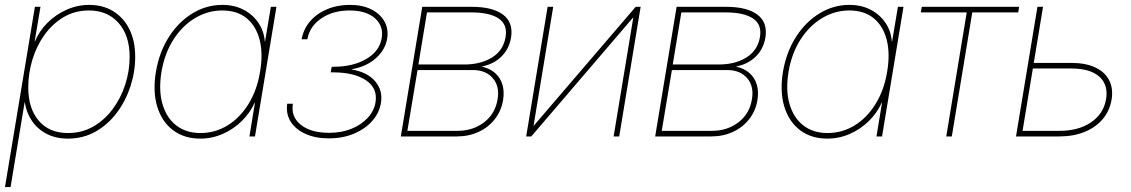

<svg xmlns="http://www.w3.org/2000/svg" viewBox="-25 -550 4559 774"><path d="M-4.9 204.1 115.7 -522.5H138.2L114.7 -382.8H115.7Q133.3 -425.3 166.7 -458.5Q200.2 -491.7 243.9 -511Q287.6 -530.3 334.5 -530.3Q390.6 -530.3 432.4 -504.2Q474.1 -478 497.1 -431.2Q520 -384.3 520 -321.3Q520 -260.3 500.7 -201.4Q481.4 -142.6 445.6 -95Q409.7 -47.4 359.9 -19.3Q310.1 8.8 248.5 8.8Q200.2 8.8 163.3 -10.3Q126.5 -29.3 103.8 -62.5Q81.1 -95.7 75.2 -137.2H74.2L17.6 204.1ZM249 -13.7Q305.2 -13.7 350.8 -39.8Q396.5 -65.9 429.4 -110.4Q462.4 -154.8 480 -209.5Q497.6 -264.2 497.6 -320.8Q497.6 -407.2 452.9 -457.5Q408.2 -507.8 334 -507.8Q276.9 -507.8 231.7 -481Q186.5 -454.1 154.5 -409.7Q122.6 -365.2 105.7 -309.8Q88.9 -254.4 88.9 -197.8Q88.9 -112.8 131.3 -63.2Q173.8 -13.7 249 -13.7Z M782.2 8.8Q717.8 8.8 672.9 -24.9Q627.9 -58.6 609.1 -119.4Q590.3 -180.2 603.5 -260.7Q617.2 -340.8 656.2 -401.6Q695.3 -462.4 751.2 -496.3Q807.1 -530.3 871.1 -530.3Q919.4 -530.3 956.5 -511Q993.7 -491.7 1016.4 -458.5Q1039.1 -425.3 1042.5 -382.8H1043.5L1066.9 -522.5H1089.4L1002.9 0H980.5L1002.9 -136.7H1002Q983.4 -95.2 950 -62.3Q916.5 -29.3 873.3 -10.3Q830.1 8.8 782.2 8.8ZM783.2 -13.7Q842.3 -13.7 892.3 -44.4Q942.4 -75.2 976.8 -130.9Q1011.2 -186.5 1023.4 -260.7Q1036.1 -335.4 1021.2 -391.1Q1006.3 -446.8 968.3 -477.3Q930.2 -507.8 870.6 -507.8Q813 -507.8 761.7 -477.3Q710.4 -446.8 674.6 -391.1Q638.7 -335.4 626 -260.7Q613.8 -186.5 629.9 -130.9Q646 -75.2 685.5 -44.4Q725.1 -13.7 783.2 -13.7Z M1300.3 7.8Q1246.6 7.8 1206.5 -10.3Q1166.5 -28.3 1146.7 -59.8Q1127 -91.3 1132.8 -131.8H1155.8Q1147 -79.6 1187.5 -47.1Q1228 -14.6 1301.8 -14.6Q1352.5 -14.6 1392.3 -31Q1432.1 -47.4 1457.8 -75.4Q1483.4 -103.5 1488.8 -137.7Q1498 -193.8 1450.7 -226.1Q1403.3 -258.3 1317.4 -258.3H1308.1L1312 -280.8H1319.3Q1397.5 -280.8 1451.2 -312Q1504.9 -343.3 1513.7 -396Q1522 -444.8 1486.6 -476.3Q1451.2 -507.8 1384.3 -507.8Q1316.9 -507.8 1270 -475.6Q1223.1 -443.4 1213.9 -391.6H1190.9Q1198.2 -432.6 1224.9 -463.9Q1251.5 -495.1 1293.2 -512.7Q1335 -530.3 1385.3 -530.3Q1436 -530.3 1471.9 -512.2Q1507.8 -494.1 1524.9 -463.4Q1542 -432.6 1535.6 -393.6Q1528.3 -349.6 1490.2 -315.4Q1452.1 -281.2 1393.1 -271L1391.6 -270Q1455.1 -259.8 1487.1 -222.7Q1519 -185.5 1510.7 -135.7Q1504.4 -95.2 1475.8 -62.7Q1447.3 -30.3 1402.1 -11.2Q1356.9 7.8 1300.3 7.8Z M1590.8 0 1677.2 -522.5H1876.5Q1960.9 -522.5 2002.9 -491Q2044.9 -459.5 2035.2 -398.4Q2027.3 -352.1 1995.8 -321.5Q1964.4 -291 1916.5 -281.7Q1949.2 -274.4 1970.5 -255.9Q1991.7 -237.3 2000.2 -209.5Q2008.8 -181.6 2002.9 -146Q1995.6 -102.5 1969.7 -69.6Q1943.8 -36.6 1904.3 -18.3Q1864.7 0 1816.4 0ZM1617.2 -22.5H1818.8Q1881.8 -22.5 1926.8 -57.1Q1971.7 -91.8 1981 -150.4Q1989.7 -202.6 1961.4 -235.1Q1933.1 -267.6 1881.8 -267.6H1658.2ZM1661.6 -290H1847.2Q1912.6 -290 1958.3 -318.1Q2003.9 -346.2 2013.2 -400.9Q2021.5 -451.2 1985.1 -475.6Q1948.7 -500 1874 -500H1696.3Z M2471.2 0H2448.7L2527.8 -478.5H2526.4L2116.7 0H2096.2L2182.6 -522.5H2205.1L2126 -43.5H2127L2537.6 -522.5H2557.6Z M2616.2 0 2702.6 -522.5H2901.9Q2986.3 -522.5 3028.3 -491Q3070.3 -459.5 3060.5 -398.4Q3052.7 -352.1 3021.2 -321.5Q2989.7 -291 2941.9 -281.7Q2974.6 -274.4 2995.8 -255.9Q3017.1 -237.3 3025.6 -209.5Q3034.2 -181.6 3028.3 -146Q3021 -102.5 2995.1 -69.6Q2969.2 -36.6 2929.7 -18.3Q2890.1 0 2841.8 0ZM2642.6 -22.5H2844.2Q2907.2 -22.5 2952.1 -57.1Q2997.1 -91.8 3006.3 -150.4Q3015.1 -202.6 2986.8 -235.1Q2958.5 -267.6 2907.2 -267.6H2683.6ZM2687 -290H2872.6Q2938 -290 2983.6 -318.1Q3029.3 -346.2 3038.6 -400.9Q3046.9 -451.2 3010.5 -475.6Q2974.1 -500 2899.4 -500H2721.7Z M3310.1 8.8Q3245.6 8.8 3200.7 -24.9Q3155.8 -58.6 3137 -119.4Q3118.2 -180.2 3131.3 -260.7Q3145 -340.8 3184.1 -401.6Q3223.1 -462.4 3279.1 -496.3Q3335 -530.3 3398.9 -530.3Q3447.3 -530.3 3484.4 -511Q3521.5 -491.7 3544.2 -458.5Q3566.9 -425.3 3570.3 -382.8H3571.3L3594.7 -522.5H3617.2L3530.8 0H3508.3L3530.8 -136.7H3529.8Q3511.2 -95.2 3477.8 -62.3Q3444.3 -29.3 3401.1 -10.3Q3357.9 8.8 3310.1 8.8ZM3311 -13.7Q3370.1 -13.7 3420.2 -44.4Q3470.2 -75.2 3504.6 -130.9Q3539.1 -186.5 3551.3 -260.7Q3564 -335.4 3549.1 -391.1Q3534.2 -446.8 3496.1 -477.3Q3458 -507.8 3398.4 -507.8Q3340.8 -507.8 3289.6 -477.3Q3238.3 -446.8 3202.4 -391.1Q3166.5 -335.4 3153.8 -260.7Q3141.6 -186.5 3157.7 -130.9Q3173.8 -75.2 3213.4 -44.4Q3252.9 -13.7 3311 -13.7Z M3789.6 0 3872.1 -500H3687L3690.9 -522.5H4083.5L4079.6 -500H3894.5L3812 0Z M4132.3 -296.4H4293.9Q4351.1 -296.4 4389.9 -278.3Q4428.7 -260.3 4446 -227.1Q4463.4 -193.8 4456.1 -148.4Q4448.2 -102.5 4419.9 -69.3Q4391.6 -36.1 4346.9 -18.1Q4302.2 0 4244.6 0H4070.8L4157.2 -522.5H4179.7L4097.2 -22.5H4245.6Q4322.3 -22.5 4372.6 -56.4Q4422.9 -90.3 4433.6 -148.4Q4443.8 -207 4407.2 -240.5Q4370.6 -273.9 4293.5 -273.9H4128.9Z"/></svg>

Font: Inter 28pt Thin
Style: Italic
Weight: 250
Italic angle: -9.3988°
Designer: Rasmus Andersson
Foundry: rsms
Version: Version 4.001;git-66647c0bb